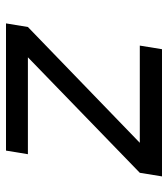

<svg xmlns="http://www.w3.org/2000/svg" viewBox="20 -580 560 640"><g transform="rotate(-90 300.0 -260.0)"><path d="M32 0 44 -74 429 -447H106L118 -520H542L530 -447L144 -74H468L456 0Z"/></g></svg>

Font: Iosevka SS04 Extended
Style: Italic
Weight: 400
Width: 7
Italic angle: -9°
Monospace: yes
Designer: Belleve Invis
Foundry: Belleve Invis
Version: Version 19.0.0; ttfautohint (v1.8.4)